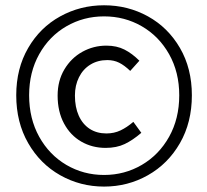

<svg xmlns="http://www.w3.org/2000/svg" viewBox="-20 -685 784 727"><path d="M706.5 -324.2Q706.5 -221.7 661.4 -143.1Q616.2 -64.5 540 -21.5Q463.9 21.5 374 21.5Q284.2 21.5 208 -21.5Q131.8 -64.5 86.7 -143.1Q41.5 -221.7 41.5 -324.2Q41.5 -425.8 86.7 -503.4Q131.8 -581.1 208 -623Q284.2 -665 374 -665Q464.4 -665 540.3 -623Q616.2 -581.1 661.4 -503.4Q706.5 -425.8 706.5 -324.2ZM658.7 -324.2Q658.7 -411.6 620.4 -479.7Q582 -547.9 517.1 -585.4Q452.1 -623 374 -623Q296.4 -623 231.4 -585.4Q166.5 -547.9 128.4 -479.7Q90.3 -411.6 90.3 -324.2Q90.3 -235.8 128.4 -167.2Q166.5 -98.6 231.4 -60.5Q296.4 -22.5 374 -22.5Q451.7 -22.5 516.8 -60.5Q582 -98.6 620.4 -167.2Q658.7 -235.8 658.7 -324.2ZM507.8 -455.1 473.1 -416.5Q451.2 -437.5 431.2 -447.5Q411.1 -457.5 386.2 -457.5Q350.1 -457.5 322.3 -440.4Q294.4 -423.3 279.1 -392.6Q263.7 -361.8 263.7 -323.2Q263.7 -279.3 278.3 -246.8Q293 -214.4 319.8 -197Q346.7 -179.7 382.8 -179.7Q412.1 -179.7 436.3 -191.2Q460.4 -202.6 484.9 -223.6L515.1 -182.1Q482.9 -154.3 452.1 -139.6Q421.4 -125 379.9 -125Q329.1 -125 287.6 -148.9Q246.1 -172.9 222.2 -217.8Q198.2 -262.7 198.2 -323.2Q198.2 -379.4 223.9 -422.4Q249.5 -465.3 291.7 -488.8Q334 -512.2 382.8 -512.2Q421.9 -512.2 451.2 -497.3Q480.5 -482.4 507.8 -455.1Z"/></svg>

Font: Varta
Style: Regular
Weight: 400
Designer: Joana Correia, Viktoriya Grabowska, Eben Sorkin
Foundry: Sorkin Type
Version: Version 1.003; ttfautohint (v1.3) -l 8 -r 24 -G 200 -x 12 -H